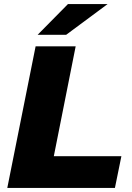

<svg xmlns="http://www.w3.org/2000/svg" viewBox="-20 -929 650 949"><path d="M156 -700H354L246 -157H580L548 0H16ZM316 -909H512L307 -757H166Z"/></svg>

Font: Montserrat Alternates ExtraBold
Style: Italic
Weight: 800
Italic angle: -11.3°
Designer: Julieta Ulanovsky
Foundry: Julieta Ulanovsky
Version: Version 7.200